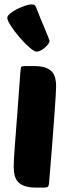

<svg xmlns="http://www.w3.org/2000/svg" viewBox="-20 -849 321 869"><path d="M144 0Q113 0 93.5 -6.5Q74 -13 62.5 -25Q51 -37 46.5 -54.5Q42 -72 42 -95Q42 -110 43.5 -137.5Q45 -165 49 -213.5Q53 -262 58.5 -336.5Q64 -411 72 -521Q74 -543 76.5 -546.5Q79 -550 93 -550H132Q163 -550 182.5 -544Q202 -538 213.5 -526Q225 -514 229.5 -497Q234 -480 234 -459Q234 -444 232 -414Q230 -384 226.5 -332.5Q223 -281 217 -204.5Q211 -128 202 -20Q201 -8 197 -4Q193 0 180 0ZM147 -615Q135 -615 113 -634.5Q91 -654 68.5 -680Q46 -706 29.5 -731.5Q13 -757 13 -768Q13 -777 25.5 -787.5Q38 -798 55.5 -807Q73 -816 92 -822.5Q111 -829 123 -829Q131 -829 135.5 -826.5Q140 -824 144 -814Q154 -788 164.5 -762.5Q175 -737 184 -716Q193 -695 198.5 -680.5Q204 -666 204 -663Q204 -657 197.5 -648.5Q191 -640 182 -632.5Q173 -625 163 -620Q153 -615 147 -615Z"/></svg>

Font: PoetsenOne
Style: Regular
Weight: 400
Designer: Rodrigo Fuenzalida, Pablo Impallari
Foundry: Pablo Impallari, Rodrigo Fuenzalida
Version: Version 1.000; ttfautohint (v0.8) -G 200 -r 50